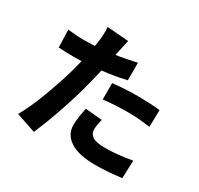

<svg xmlns="http://www.w3.org/2000/svg" viewBox="-178 -1034 1356 1309"><g transform="rotate(30 500.0 -379.5)"><path d="M482 -802Q477 -780 470.5 -750Q464 -720 460 -703Q453 -669 443 -619.5Q433 -570 420 -515Q407 -460 394 -409Q381 -357 362 -295Q343 -233 321.5 -170Q300 -107 277.5 -48.5Q255 10 235 56L81 4Q103 -34 128 -89Q153 -144 176.5 -207Q200 -270 221 -332.5Q242 -395 256 -447Q266 -483 274.5 -519.5Q283 -556 290 -590Q297 -624 302 -654.5Q307 -685 310 -708Q314 -738 314.5 -767Q315 -796 313 -815ZM218 -657Q281 -657 347 -663Q413 -669 480.5 -680.5Q548 -692 614 -707V-569Q552 -554 481.5 -544Q411 -534 342.5 -528.5Q274 -523 217 -523Q180 -523 150 -524.5Q120 -526 94 -527L90 -665Q130 -661 158.5 -659Q187 -657 218 -657ZM531 -499Q575 -504 626.5 -507Q678 -510 727 -510Q769 -510 813.5 -508Q858 -506 903 -501L900 -368Q863 -373 818.5 -377Q774 -381 727 -381Q674 -381 626.5 -378.5Q579 -376 531 -370ZM595 -246Q590 -226 586 -203Q582 -180 582 -165Q582 -148 588.5 -135Q595 -122 609 -112Q623 -102 648 -97Q673 -92 710 -92Q760 -92 812 -97.5Q864 -103 920 -113L915 28Q872 33 821 37.5Q770 42 709 42Q580 42 512.5 -1Q445 -44 445 -120Q445 -156 451 -193Q457 -230 463 -258Z"/></g></svg>

Font: Noto Sans TC ExtraBold
Style: Regular
Weight: 800
Designer: Ryoko NISHIZUKA  (kana, bopomofo & ideographs); Paul D. Hunt (Latin, Greek & Cyrillic); Sandoll Communications , Soo-you
Foundry: Adobe
Version: Version 2.004-H2;hotconv 1.0.118;makeotfexe 2.5.65603